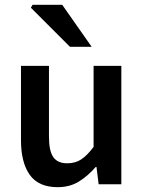

<svg xmlns="http://www.w3.org/2000/svg" viewBox="-20 -764 596 796"><path d="M219 12Q140 12 103.5 -39Q67 -90 67 -183V-491H183V-198Q183 -138 201 -112.5Q219 -87 259 -87Q292 -87 316.5 -103Q341 -119 368 -155V-491H483V0H389L380 -72H377Q344 -34 306.5 -11Q269 12 219 12ZM270 -570 108 -732 115 -744H238L360 -570Z"/></svg>

Font: Mada SemiBold
Style: Regular
Weight: 600
Designer: Khaled Hosny
Version: Version 1.5